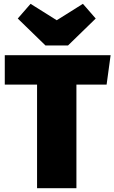

<svg xmlns="http://www.w3.org/2000/svg" viewBox="-20 -985 599 1005"><path d="M380 0H174V-542H5V-696H559L538 -542H380ZM336 -747H218L73 -888L140 -965L277 -879L414 -965L481 -888Z"/></svg>

Font: Trujillo Black
Style: Regular
Weight: 900
Designer: Fira Sans original fonts by bBox Type GmbH, Carrois Corporate GbR, & Edenspiekermann AG / Changes by Cristiano Sobral
Foundry: Fira Sans original fonts by bBox Type GmbH, Carrois Corporate GbR, & Edenspiekermann AG / Changes by Cristiano Sobral
Version: Version 4.301;July 28, 2020;FontCreator 13.0.0.2655 64-bit